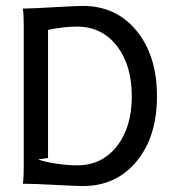

<svg xmlns="http://www.w3.org/2000/svg" viewBox="-20 -623 580 648"><path d="M60.1 -58.1V-540Q60.1 -574.7 57.1 -594.2H63.5Q95.7 -594.7 166.7 -598.9Q237.8 -603 259.8 -603Q372.1 -603 440.9 -519Q509.8 -435.1 509.8 -297.9Q509.8 -161.6 440.9 -78.4Q372.1 4.9 259.8 4.9Q237.8 4.9 165.3 1Q92.8 -2.9 59.6 -2.9H57.1Q60.1 -21.5 60.1 -58.1ZM142.1 -89.8 108.4 -85Q131.8 -76.2 170.7 -70.6Q209.5 -64.9 240.2 -64.9Q323.2 -64.9 374 -128.9Q424.8 -192.9 424.8 -297.9Q424.8 -403.8 374 -468.5Q323.2 -533.2 240.2 -533.2Q193.4 -533.2 142.1 -522Z"/></svg>

Font: Nikodecs
Style: Medium
Weight: 500
Version: Version 0.29